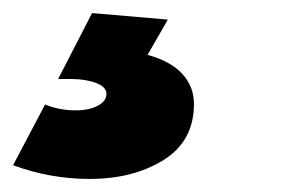

<svg xmlns="http://www.w3.org/2000/svg" viewBox="-66 -30 441 294"><path d="M191 0 160 54Q196 64 213.5 83.5Q231 103 231 129Q231 186 184.5 215Q138 244 71 244Q11 244 -46 223L3 130Q25 139 50 139Q70 139 83.5 132Q97 125 97 114Q97 103 81 97Q65 91 43 91H23L75 -10Z"/></svg>

Font: Gontserrat Black
Style: Italic
Weight: 900
Italic angle: -11.3°
Designer: Julieta Ulanovsky
Foundry: Julieta Ulanovsky
Version: Version 6.001